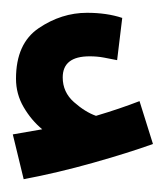

<svg xmlns="http://www.w3.org/2000/svg" viewBox="-21 -858 260 300"><path d="M218 -633 197 -700Q166 -688 129 -677Q112 -683 94.5 -698.5Q77 -714 77 -737Q77 -770 119 -770Q131 -770 141.5 -768Q152 -766 162 -764L170 -830Q146 -838 115 -838Q75 -838 39.5 -814Q4 -790 4 -735Q4 -711 16 -690.5Q28 -670 45 -656Q27 -653 -1 -648L16 -578Q69 -588 124 -603.5Q179 -619 218 -633Z"/></svg>

Font: Noto Sans Arabic Extra
Style: Regular
Weight: 800
Designer: Nadine Chahine - Monotype Design Team
Foundry: Monotype Imaging Inc.
Version: Version 1.902